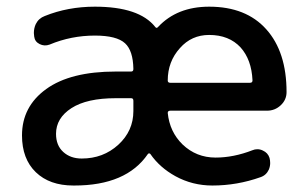

<svg xmlns="http://www.w3.org/2000/svg" viewBox="-20 -576 933 584"><path d="M150.4 -168.9Q150.4 -133.8 172.4 -113.8Q194.3 -93.8 228.5 -93.8Q293.9 -93.8 339.8 -135.7Q385.7 -177.7 385.7 -238.3V-269.5Q385.7 -277.3 378.9 -277.3H332Q244.1 -277.3 197.3 -247.1Q150.4 -216.8 150.4 -168.9ZM498 -239.3Q490.2 -239.3 490.2 -232.4Q496.1 -174.8 535.2 -136.7Q577.1 -96.7 635.7 -96.7Q690.4 -96.7 748 -119.1Q754.9 -122.1 762.7 -122.1Q771.5 -122.1 779.3 -118.2Q794.9 -111.3 799.8 -95.7Q801.8 -87.9 801.8 -80.1Q801.8 -70.3 797.9 -60.5Q790 -43 772.5 -37.1Q701.2 -11.7 626 -11.7Q565.4 -11.7 513.7 -40Q465.8 -66.4 437.5 -107.4Q436.5 -109.4 433.6 -109.4Q430.7 -109.4 429.7 -107.4Q364.3 -11.7 206.1 -11.7Q205.1 -11.7 203.1 -11.7Q130.9 -11.7 88.9 -52.2Q46.9 -92.8 46.9 -164.1Q46.9 -252 120.6 -305.2Q194.3 -358.4 332 -358.4H378.9Q385.7 -358.4 385.7 -366.2Q384.8 -421.9 360.4 -444.3Q335 -467.8 268.6 -467.8Q196.3 -467.8 130.9 -440.4Q115.2 -434.6 100.6 -441.9Q85.9 -449.2 84 -464.8Q83 -470.7 83 -475.6Q83 -490.2 88.9 -502.9Q97.7 -520.5 116.2 -527.3Q186.5 -555.7 268.6 -555.7Q403.3 -555.7 452.1 -494.1Q456.1 -488.3 460.9 -494.1Q518.6 -555.7 616.2 -555.7Q728.5 -555.7 790 -486.8Q851.6 -418 851.6 -295.9Q851.6 -272.5 834 -255.9Q816.4 -239.3 792 -239.3ZM490.2 -331.1Q490.2 -324.2 498 -324.2H740.2Q748 -324.2 748 -331.1Q748 -331.1 748 -332Q745.1 -394.5 711.9 -431.6Q676.8 -469.7 616.2 -469.7Q562.5 -469.7 527.3 -429.7Q490.2 -388.7 490.2 -331.1Z"/></svg>

Font: Gen Jyuu Gothic Medium
Style: Regular
Weight: 500
Designer: [Source Han Sans]
Ryoko NISHIZUKA  (kana & ideographs); Paul D. Hunt (Latin, Greek & Cyrillic); Wenlong ZHANG  (bopomofo
Version: Version 1.002.20150607